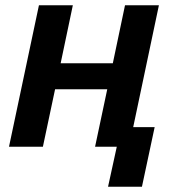

<svg xmlns="http://www.w3.org/2000/svg" viewBox="-20 -554 716 725"><path d="M14 0H142L188 -217H385L339 0H421L388 151H516L564 -74H483L580 -534H452L406 -315H209L255 -534H127Z"/></svg>

Font: Geist SemiBold
Style: Italic
Weight: 600
Italic angle: -12°
Designer: Basement.studio, Andrés Briganti, Mateo Zaragoza
Foundry: Basement.studio, Vercel, Andrés Briganti, Guido Ferreyra, Mateo Zaragoza
Version: Version 1.500